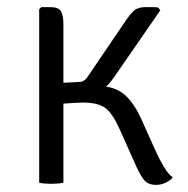

<svg xmlns="http://www.w3.org/2000/svg" viewBox="-20 -513 528 539"><path d="M158 0Q144.5 3 124 3Q103.5 3 90 0V-487L96 -493H121Q145 -493 151.5 -480.8Q158 -468.5 158 -445ZM417 -89Q428.5 -63.5 440.5 -43.8Q452.5 -24 465 -15Q459 -7 445.8 -0.5Q432.5 6 419 6Q395 6 384.2 -8Q373.5 -22 363 -45L316 -150Q296.5 -193.5 276.5 -209.2Q256.5 -225 213 -225Q203.5 -225 188.8 -224.2Q174 -223.5 156 -222L123 -219V-273H242Q296 -273 325 -251Q354 -229 377 -178ZM300 -296Q281.5 -268.5 259.5 -257.8Q237.5 -247 209 -247H128V-279L203 -283Q210 -283 215.2 -286.5Q220.5 -290 225 -296L335 -458Q346.5 -474.5 357 -483.8Q367.5 -493 390 -493Q400 -493 407.2 -493Q414.5 -493 424 -492L430 -484Z"/></svg>

Font: Signika Negative Light Light
Style: Regular
Weight: 300
Version: Version 2.001